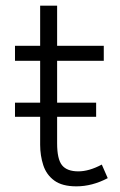

<svg xmlns="http://www.w3.org/2000/svg" viewBox="-20 -649 426 679"><path d="M361 -19Q306 10 250 10Q200 10 172 -10.5Q144 -31 133 -65Q122 -99 122 -137V-236H33V-286H122V-434H33V-487H122V-629H182V-487H347V-434H182V-286H320V-236H182V-142Q182 -86 199.5 -64.5Q217 -43 257 -43Q295 -43 340 -67Z"/></svg>

Font: Inria Sans Light
Style: Regular
Weight: 300
Designer: Black Foundry Team
Foundry: Black Foundry
Version: Version 1.2; ttfautohint (v1.8.3)